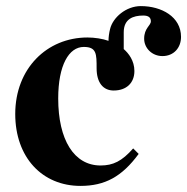

<svg xmlns="http://www.w3.org/2000/svg" viewBox="-20 -596 614 630"><path d="M417 -109C380 -67 351 -53 310 -53C223 -53 171 -137 171 -273C171 -382 206 -442 255 -442C297 -442 297 -419 297 -372C297 -324 319 -299 353 -299C395 -299 421 -324 421 -363C421 -397 402 -421 386 -435V-490C386 -534 417 -545 450 -545C468 -545 475 -538 475 -526C475 -512 453 -504 453 -469C453 -438 479 -412 513 -412C550 -412 574 -439 574 -475C574 -541 510 -576 442 -576C394 -576 350 -539 341 -500C338 -488 336 -474 336 -462C317 -469 290 -473 267 -473C134 -473 30 -371 30 -222C30 -79 119 14 244 14C324 14 380 -16 435 -91Z"/></svg>

Font: STIXGeneral
Style: Bold
Weight: 700
Designer: MicroPress Inc., with final additions and corrections provided by Coen Hoffman, Elsevier (retired)
Version: Version 1.1.0